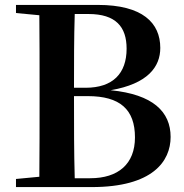

<svg xmlns="http://www.w3.org/2000/svg" viewBox="-20 -761 748 781"><path d="M45 -708 140 -699C141 -598 141 -498 141 -398V-356C141 -250 141 -145 140 -42L45 -33V0H353C601 0 674 -105 674 -204C674 -306 603 -377 430 -394C581 -420 632 -489 632 -566C632 -668 560 -741 378 -741H45ZM281 -370H337C468 -370 529 -316 529 -202C529 -94 461 -36 347 -36H284C281 -141 281 -249 281 -370ZM284 -704H340C451 -704 495 -652 495 -563C495 -462 439 -404 328 -404H281C281 -507 281 -606 284 -704Z"/></svg>

Font: Noto Serif CJK TC
Style: Bold
Weight: 700
Designer: Ryoko NISHIZUKA 西塚涼子 (kana & ideographs); Frank Grießhammer (Latin, Greek & Cyrillic); Wenlong ZHANG 张文龙 (bopomofo); San
Foundry: Adobe
Version: Version 2.001;hotconv 1.1.0;makeotfexe 2.6.0